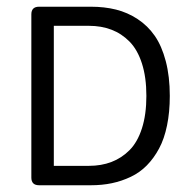

<svg xmlns="http://www.w3.org/2000/svg" viewBox="-20 -549 566 569"><path d="M95.9 0Q72.9 0 72.9 -22.6V-506.5Q72.9 -529.1 95.9 -529.1H249.3Q289.7 -529.1 323.8 -520.6Q357.9 -512.1 387.8 -492.5Q417.8 -472.8 438.6 -442.9Q459.4 -413 471.3 -367.6Q483.2 -322.2 483.2 -264.8Q483.2 -216.8 475 -177.2Q466.9 -137.5 451.4 -108.8Q436 -80.1 415.2 -58.9Q394.4 -37.7 367.6 -25Q340.9 -12.3 311.7 -6.1Q282.6 0 249.3 0ZM139.5 -57.5H243.4Q280.2 -57.5 310.3 -69Q340.5 -80.5 364.1 -104.2Q387.6 -128 400.7 -168.8Q413.8 -209.7 413.8 -264.8Q413.8 -319.9 400.7 -360.7Q387.6 -401.5 364.1 -425.5Q340.5 -449.5 310.3 -461Q280.2 -472.5 243.4 -472.5H139.5Z"/></svg>

Font: Jaldi
Style: Regular
Weight: 400
Designer: Pablo Cosgaya and Nicolas Silva
Foundry: Omnibus-Type
Version: Version 1.001;PS 001.001;hotconv 1.0.70;makeotf.lib2.5.58329